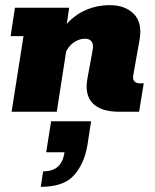

<svg xmlns="http://www.w3.org/2000/svg" viewBox="-20 -433 600 744"><path d="M25 0 71 -293H21L38 -403H248L228 -268L220 -317Q255 -366 302.5 -389.5Q350 -413 406 -413Q465 -413 498.5 -379Q532 -345 521 -280L497 -145Q493 -126 500.5 -118Q508 -110 521 -110H537L519 0H442Q371 0 339 -33Q307 -66 319 -130L339 -239Q343 -261 335 -272Q327 -283 309 -283Q285 -283 262.5 -266Q240 -249 224 -208L244 -283L200 0ZM138 291 147 231Q183 231 203.5 213.5Q224 196 230 157H159L178 37H333L319 128Q307 201 267 246Q227 291 138 291Z"/></svg>

Font: Rokkitt SemiBold Black
Style: Italic
Weight: 900
Italic angle: -9°
Version: Version 3.103